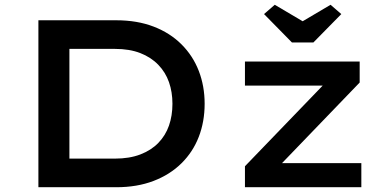

<svg xmlns="http://www.w3.org/2000/svg" viewBox="-20 -785 1613 805"><path d="M141 0V-700H467Q555 -700 624 -673.5Q693 -647 741 -599Q789 -551 813.5 -487.5Q838 -424 838 -350Q838 -275 813.5 -211.5Q789 -148 741 -100.5Q693 -53 624 -26.5Q555 0 467 0ZM271 -101 261 -120H462Q523 -120 568.5 -137.5Q614 -155 644 -186Q674 -217 688.5 -258.5Q703 -300 703 -350Q703 -399 688.5 -440.5Q674 -482 643.5 -513.5Q613 -545 568 -562.5Q523 -580 462 -580H258L271 -597ZM1007 0V-88L1356 -450L1366 -426H1007V-527H1488V-439L1146 -84L1133 -101H1495V0ZM1204 -607 1087 -726 1132 -765 1264 -687H1234L1366 -765L1411 -726L1294 -607Z"/></svg>

Font: Lexend Giga Medium
Style: Regular
Weight: 500
Designer: Bonnie Shaver-Troup, Thomas Jockin
Foundry: Lexend
Version: Version 1.007